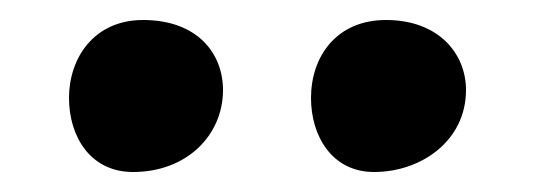

<svg xmlns="http://www.w3.org/2000/svg" viewBox="-20 -910 535 192"><path d="M354 -738C401 -738 446 -769 446 -820C446 -856 419 -890 366 -890C316 -890 291 -853 291 -812C291 -774 312 -738 354 -738ZM113 -738C167 -738 203 -775 203 -820C203 -856 178 -890 123 -890C74 -890 49 -852 49 -812C49 -774 70 -738 113 -738Z"/></svg>

Font: Bangerz
Style: Regular
Weight: 400
Designer: vernon adams
Foundry: Vernon Adams
Version: Version 2.10;December 28, 2023;FontCreator 13.0.0.2683 64-bi